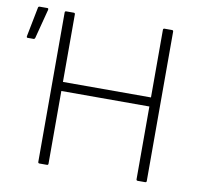

<svg xmlns="http://www.w3.org/2000/svg" viewBox="-75 -734 853 814"><g transform="rotate(10 352.0 -327.5)"><path d="M146 0Q140 0 140 -6V-649Q140 -655 146 -655H178Q184 -655 184 -649V-358H563V-649Q563 -655 569 -655H601Q607 -655 607 -649V-6Q607 0 601 0H569Q563 0 563 -6V-319H184V-6Q184 0 178 0ZM4 -516Q-1 -516 0 -523L25 -650Q26 -655 32 -655H65Q70 -655 69 -648L36 -521Q34 -516 30 -516Z"/></g></svg>

Font: Sofia Sans ExtraLight
Style: Regular
Weight: 250
Version: Version 4.100-B